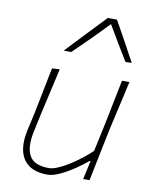

<svg xmlns="http://www.w3.org/2000/svg" viewBox="-87 -842 723 916"><g transform="rotate(10 274.5 -384.0)"><path d="M206 9Q123 9 89.5 -41.8Q56 -92.5 76 -184Q80.5 -204.5 85.2 -224.8Q90 -245 95.5 -271Q107.5 -331.5 118.2 -384.8Q129 -438 140 -494L177 -496Q164.5 -440 152.2 -386Q140 -332 126 -271L107 -182Q90.5 -105 113 -64Q135.5 -23 208 -23Q228.5 -23 261.2 -38.5Q294 -54 332 -80.8Q370 -107.5 406 -141L434 -271Q446.5 -332 457 -384.5Q467.5 -437 479 -494H515Q502.5 -438 490.5 -384.8Q478.5 -331.5 464.5 -270.5L454 -221Q441.5 -161 431 -108.8Q420.5 -56.5 409 0H378L398 -90H393Q370 -70.5 336.5 -47.5Q303 -24.5 268 -7.8Q233 9 206 9ZM480 -585Q454.5 -627 429.5 -668Q404.5 -709 380.5 -751Q341 -709.5 300.5 -669Q260 -628.5 217 -587H180Q226 -636 270.2 -682.5Q314.5 -729 360 -777H405Q431.5 -730 457.8 -681.8Q484 -633.5 510 -586Z"/></g></svg>

Font: Commissioner Loud Thin
Style: Italic
Weight: 100
Italic angle: -12°
Designer: Kostas Bartsokas
Foundry: Kostas Bartsokas
Version: Version 1.000; ttfautohint (v1.8.3)